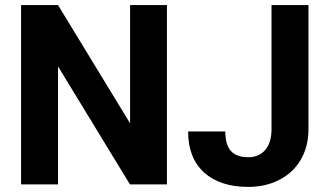

<svg xmlns="http://www.w3.org/2000/svg" viewBox="-20 -731 1305 761"><path d="M63.5 0ZM641.6 0H495.1L210 -467.8V0H63.5V-710.9H210L495.6 -242.2V-710.9H641.6ZM1056.2 -710.9H1202.6V-218.8Q1202.6 -150.9 1172.6 -98.9Q1142.6 -46.9 1087.9 -18.6Q1033.2 9.8 964.4 9.8Q851.6 9.8 788.6 -47.6Q725.6 -105 725.6 -210H873Q873 -157.7 895 -132.8Q917 -107.9 964.4 -107.9Q1006.3 -107.9 1031.2 -136.7Q1056.2 -165.5 1056.2 -218.8Z"/></svg>

Font: Roboto
Style: Bold
Weight: 700
Designer: Google
Version: Version 2.134; 2016; ttfautohint (v1.6)